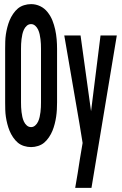

<svg xmlns="http://www.w3.org/2000/svg" viewBox="-20 -702 590 932"><path d="M131 12Q113 12 96 6.5Q79 1 66.5 -9.5Q54 -20 43.5 -35.5Q33 -51 26.5 -67Q20 -83 15.5 -100.5Q11 -118 8.5 -135Q6 -152 5.5 -169.5Q5 -187 5 -205V-465Q5 -483 5.5 -500.5Q6 -518 8.5 -535Q11 -552 15.5 -569.5Q20 -587 26.5 -603Q33 -619 43.5 -634.5Q54 -650 66.5 -660.5Q79 -671 96 -676.5Q113 -682 131 -682Q154 -682 175 -672Q196 -662 211 -643Q226 -624 234.5 -602.5Q243 -581 248 -558Q253 -535 255 -511.5Q257 -488 257 -465V-205Q257 -187 256 -169.5Q255 -152 252.5 -135Q250 -118 245.5 -100.5Q241 -83 234.5 -67Q228 -51 217.5 -35.5Q207 -20 194.5 -9.5Q182 1 165 6.5Q148 12 131 12ZM131 -85Q142 -85 151 -93Q160 -101 165 -112Q170 -123 172.5 -134.5Q175 -146 176.5 -158Q178 -170 178.5 -181.5Q179 -193 179 -205V-465Q179 -477 178.5 -488.5Q178 -500 176.5 -512Q175 -524 172.5 -535.5Q170 -547 165 -558Q160 -569 151 -577Q142 -585 131 -585Q119 -585 110 -577Q101 -569 96 -558Q91 -547 88.5 -535.5Q86 -524 84.5 -512Q83 -500 82.5 -488.5Q82 -477 82 -465V-205Q82 -193 82.5 -181.5Q83 -170 84.5 -158Q86 -146 88.5 -134.5Q91 -123 96 -112Q101 -101 110 -93Q119 -85 131 -85ZM345 210Q351 175 357 139.5Q363 104 368 69L381 -8L366 -100L292 -530H371L422 -162L468 -530H547L424 210Z"/></svg>

Font: Lode
Style: Bold
Weight: 700
Monospace: yes
Designer: Belleve Invis
Foundry: Belleve Invis
Version: Version 29.2.0; ttfautohint (v1.8.3)